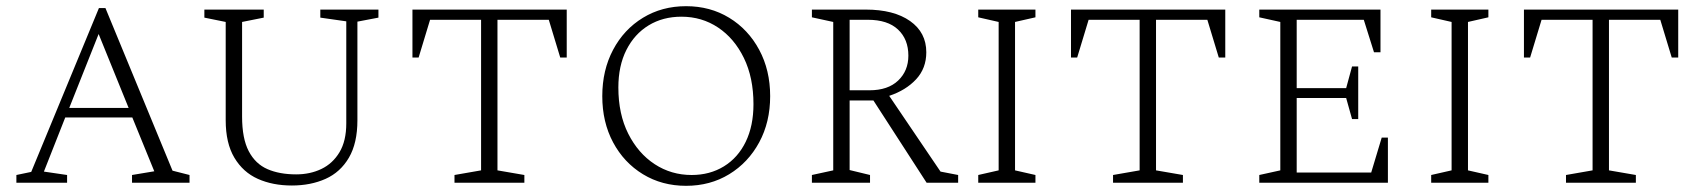

<svg xmlns="http://www.w3.org/2000/svg" viewBox="-20 -591 5493 621"><path d="M33 0V-25L81 -35L300 -565H321L538 -39L593 -25V0H407V-25L479 -37L408 -211H191L122 -36L197 -25V0ZM204 -242H396L299 -481Z M924 9Q862 9 814 -12.5Q766 -34 738 -81Q710 -128 710 -202V-520L641 -534V-560H833V-534L763 -520V-214Q763 -143 784.5 -102Q806 -61 845 -44Q884 -27 938 -27Q983 -27 1019.5 -44.5Q1056 -62 1078 -98.5Q1100 -135 1100 -192V-522L1016 -534V-560H1204V-534L1136 -521V-202Q1136 -128 1108.5 -81Q1081 -34 1033 -12.5Q985 9 924 9Z M1450 0V-25L1536 -40V-527H1371L1334 -405H1314V-560H1813V-405H1792L1755 -527H1589V-40L1676 -25V0Z M2199 10Q2121 10 2059.5 -27.5Q1998 -65 1963 -130.5Q1928 -196 1928 -280Q1928 -364 1963 -430Q1998 -496 2059.5 -533.5Q2121 -571 2199 -571Q2277 -571 2338.5 -533.5Q2400 -496 2435.5 -430Q2471 -364 2471 -280Q2471 -196 2435.5 -130.5Q2400 -65 2338.5 -27.5Q2277 10 2199 10ZM2217 -25Q2276 -25 2321.5 -53Q2367 -81 2392 -132.5Q2417 -184 2417 -254Q2417 -340 2386 -403.5Q2355 -467 2302.5 -502Q2250 -537 2184 -537Q2124 -537 2078 -509Q2032 -481 2006 -429.5Q1980 -378 1980 -308Q1980 -222 2012 -158.5Q2044 -95 2097.5 -60Q2151 -25 2217 -25Z M2606 0V-25L2675 -40V-520L2606 -535V-560H2780Q2871 -560 2923.5 -523Q2976 -486 2976 -422Q2976 -370 2943 -334.5Q2910 -299 2856 -281L3022 -36L3079 -25V0H2977L2805 -266H2728V-41L2794 -25V0ZM2787 -527H2728V-299H2792Q2852 -299 2885 -330.5Q2918 -362 2918 -411Q2918 -464 2884.5 -495.5Q2851 -527 2787 -527Z M3144 0V-25L3210 -40V-520L3144 -535V-560H3329V-535L3263 -520V-40L3329 -25V0Z M3580 0V-25L3666 -40V-527H3501L3464 -405H3444V-560H3943V-405H3922L3885 -527H3719V-40L3806 -25V0Z M4053 0V-25L4121 -40V-520L4053 -535V-560H4445V-422H4424L4391 -527H4174V-306H4334L4353 -376H4373V-206H4353L4334 -274H4174V-33H4415L4449 -146H4469V0Z M4609 0V-25L4675 -40V-520L4609 -535V-560H4794V-535L4728 -520V-40L4794 -25V0Z M5045 0V-25L5131 -40V-527H4966L4929 -405H4909V-560H5408V-405H5387L5350 -527H5184V-40L5271 -25V0Z"/></svg>

Font: Spectral SC ExtraLight
Style: Regular
Weight: 275
Designer: Jean-Baptiste Levee
Foundry: Production Type
Version: Version 2.001